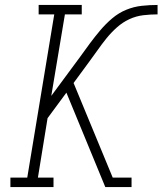

<svg xmlns="http://www.w3.org/2000/svg" viewBox="-20 -755 656 775"><path d="M22 0V-38H90L199 -697H136V-735H310V-697H242L187 -368L303 -525Q323 -553 343 -580Q363 -607 385 -633Q407 -659 433 -681Q459 -703 489.5 -715.5Q520 -728 552 -731.5Q584 -735 616 -735V-697Q587 -697 558 -693.5Q529 -690 502 -677.5Q475 -665 452 -644.5Q429 -624 410 -600.5Q391 -577 373.5 -552Q356 -527 338 -503L277 -420L435 -38H511V0H405L248 -381L172 -278L133 -38H196V0Z"/></svg>

Font: Iosevka Etoile XLtObl
Style: Regular
Weight: 200
Italic angle: -9°
Designer: Belleve Invis
Foundry: Belleve Invis
Version: Version 15.5.2; ttfautohint (v1.8.4)